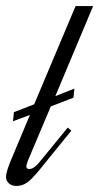

<svg xmlns="http://www.w3.org/2000/svg" viewBox="-64 -615 328 635"><path d="M244 -595 119 -297 182 -322 179 -292 104 -263 28 -83Q23 -68 23 -65Q23 -56 33 -56Q49 -56 70 -83L160 -193L172 -183L64 -50Q40 -21 24.5 -10.5Q9 0 -10 0Q-25 0 -34.5 -8.5Q-44 -17 -44 -30Q-44 -49 -22 -99L35 -235L-21 -214L-18 -244L49 -270L186 -595Z"/></svg>

Font: Dynalight
Style: Regular
Weight: 400
Designer: Astigmatic (AOETI)
Foundry: Astigmatic (AOETI)
Version: Version 1.000